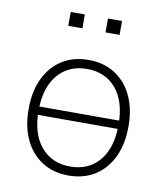

<svg xmlns="http://www.w3.org/2000/svg" viewBox="-79 -745 702 818"><g transform="rotate(10 272.0 -336.0)"><path d="M272 8Q206 8 157.5 -23Q109 -54 82.5 -110Q56 -166 56 -242Q56 -318 82.5 -374Q109 -430 157.5 -461Q206 -492 272 -492Q338 -492 386.5 -461Q435 -430 461.5 -374Q488 -318 488 -242Q488 -166 461.5 -110Q435 -54 386.5 -23Q338 8 272 8ZM272 -31Q352 -31 398.5 -86.5Q445 -142 445 -242Q445 -342 398.5 -397.5Q352 -453 272 -453Q193 -453 146 -397.5Q99 -342 99 -242Q99 -142 146 -86.5Q193 -31 272 -31ZM77 -224V-260H467V-224ZM322 -620V-680H383V-620ZM161 -620V-680H222V-620Z"/></g></svg>

Font: Nunito Sans 12pt ExtraLight
Style: Regular
Weight: 200
Designer: Vernon Adams
Foundry: Vernon Adams
Version: Version 3.101;gftools[0.9.27]